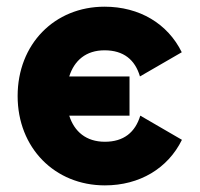

<svg xmlns="http://www.w3.org/2000/svg" viewBox="-20 -541 597 574"><path d="M523.9 -123 399.4 -195.3C384.3 -145.5 350.1 -117.2 293.5 -117.2C237.8 -117.2 202.1 -147.5 187 -195.3H367.2V-312.5H187C202.1 -360.4 237.3 -390.6 292.5 -390.6C349.6 -390.6 383.8 -362.3 398.4 -312.5L523.4 -384.8C481.4 -470.2 397 -521 292.5 -521C142.6 -521 32.7 -408.7 32.7 -253.9C32.7 -99.1 143.6 13.2 293.5 13.2C397.5 13.2 481.9 -37.6 523.9 -123Z"/></svg>

Font: Giphurs ExtraBold
Style: Regular
Weight: 800
Version: Version 1.000